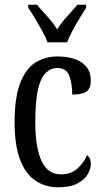

<svg xmlns="http://www.w3.org/2000/svg" viewBox="-20 -786 437 816"><path d="M227 10Q173 10 131 -18Q89 -46 65.5 -107Q42 -168 42 -265Q42 -372 66 -433.5Q90 -495 131 -520.5Q172 -546 223 -546Q291 -546 328.5 -519.5Q366 -493 366 -444Q366 -410 347.5 -397Q329 -384 287 -384Q287 -431 274.5 -464Q262 -497 224 -497Q196 -497 174.5 -476.5Q153 -456 141.5 -406Q130 -356 130 -266Q130 -159 156.5 -102Q183 -45 239 -45Q282 -45 309.5 -70Q337 -95 350 -127Q358 -121 362 -112Q366 -103 366 -89Q366 -68 352.5 -45Q339 -22 308.5 -6Q278 10 227 10ZM182 -606Q174 -629 159 -655.5Q144 -682 128.5 -708Q113 -734 100 -753V-766H137Q158 -741 181.5 -715.5Q205 -690 223 -661Q241 -690 264.5 -715.5Q288 -741 309 -766H346V-753Q334 -734 318 -708Q302 -682 288 -655.5Q274 -629 265 -606Z"/></svg>

Font: Noto Serif Ethiopic ExtraCondensed
Style: Regular
Weight: 400
Width: 2
Designer: Monotype Design Team
Foundry: Monotype Imaging Inc.
Version: Version 2.102; ttfautohint (v1.8.4.7-5d5b)